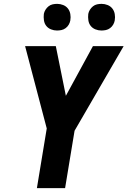

<svg xmlns="http://www.w3.org/2000/svg" viewBox="-20 -974 660 994"><path d="M171 0 222 -309 110 -735H269L321 -478L461 -735H620L366 -297L317 0ZM505 -816Q489 -816 474 -822Q459 -828 449.5 -840Q440 -852 437.5 -868.5Q435 -885 437 -902Q439 -913 445.5 -923.5Q452 -934 461.5 -941.5Q471 -949 482.5 -951.5Q494 -954 506 -954Q522 -954 537 -948Q552 -942 561.5 -930Q571 -918 574 -901.5Q577 -885 574 -868Q572 -857 566 -846.5Q560 -836 550 -828.5Q540 -821 528.5 -818.5Q517 -816 505 -816ZM275 -816Q259 -816 244 -822Q229 -828 219.5 -840Q210 -852 207.5 -868.5Q205 -885 207 -902Q209 -913 215.5 -923.5Q222 -934 231.5 -941.5Q241 -949 252.5 -951.5Q264 -954 276 -954Q292 -954 307 -948Q322 -942 331.5 -930Q341 -918 344 -901.5Q347 -885 344 -868Q342 -857 336 -846.5Q330 -836 320 -828.5Q310 -821 298.5 -818.5Q287 -816 275 -816Z"/></svg>

Font: Iosevka Aile Heavy
Style: Italic
Weight: 900
Italic angle: -9°
Designer: Belleve Invis
Foundry: Belleve Invis
Version: Version 31.1.0; ttfautohint (v1.8.4)